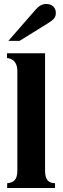

<svg xmlns="http://www.w3.org/2000/svg" viewBox="-20 -943 318 963"><path d="M22 -738H78L220 -826C252 -846 260 -856 260 -879C260 -905 241 -923 212 -923C192 -923 176 -914 159 -895ZM256 0V-24C223 -25 206 -41 206 -87V-676H15V-652C50 -649 67 -624 67 -587V-87C67 -43 50 -27 16 -24V0Z"/></svg>

Font: XITS Math
Style: Bold
Weight: 700
Designer: MicroPress Inc., with final additions and corrections provided by Coen Hoffman, Elsevier (retired)
Version: Version 1.105